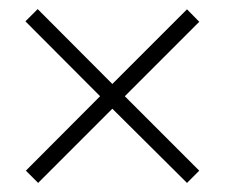

<svg xmlns="http://www.w3.org/2000/svg" viewBox="-20 -530 495 423"><path d="M392 -127 227.5 -290.5 64 -127 37 -154 200.5 -318 36 -483 63 -510 227.5 -345 392 -509.5 419 -482 255 -318 419 -154Z"/></svg>

Font: Acari Sans Neue Light
Style: Regular
Weight: 300
Designer: Alfredo Marco Pradil (font), Cristiano Sobral (main changes)
Foundry: Hanken Design Co. (font), Cristiano Sobral (main changes)
Version: Version 2.459;March 19, 2022;FontCreator 14.0.0.2808 64-bit;